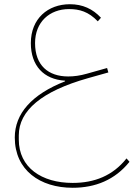

<svg xmlns="http://www.w3.org/2000/svg" viewBox="-20 -585 633 909"><path d="M324 304C431 304 524 267 593 181L579 165C514 247 427 281 324 281C177 281 69 208 69 76V56C69 -61 177 -153 397 -215L493 -242L487 -263L391 -236C360 -227 330 -223 303 -223C209 -223 146 -275 146 -381C146 -481 215 -542 307 -542C356 -542 399 -530 443 -484L458 -501C419 -543 371 -565 311 -565C207 -565 126 -497 126 -381C126 -274 187 -209 288 -203V-200C130 -138 50 -47 50 66C50 221 170 304 324 304Z"/></svg>

Font: IBM Plex Arabic Thin
Style: Regular
Weight: 100
Designer: Mike Abbink, Paul van der Laan, Pieter van Rosmalen, Wael Morcos, Khajak Apelian
Foundry: Bold Monday
Version: Version 1.0